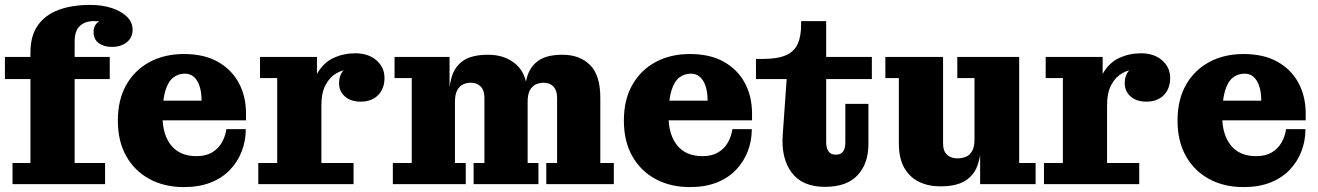

<svg xmlns="http://www.w3.org/2000/svg" viewBox="-20 -750 5370 782"><path d="M31 0V-86H104V-536L284 -582V-86H408V0ZM0 -428V-518H427V-428ZM104 -536Q104 -605 134.5 -647.5Q165 -690 219.5 -710Q274 -730 347 -730L361 -664Q327 -664 305.5 -644.5Q284 -625 284 -581ZM435 -559Q403 -559 382 -574.5Q361 -590 361 -620Q361 -649 383 -662Q405 -675 436 -675L429 -649Q419 -656 402 -660Q385 -664 361 -664L347 -730Q397 -730 436 -717Q475 -704 497.5 -681.5Q520 -659 520 -629Q520 -597 496.5 -578Q473 -559 435 -559Z M729 12Q650 12 589.5 -20.5Q529 -53 494.5 -113.5Q460 -174 460 -259Q460 -344 494.5 -404.5Q529 -465 589.5 -497.5Q650 -530 729 -530L733 -450Q706 -450 685.5 -434Q665 -418 653.5 -380.5Q642 -343 642 -276Q642 -201 677.5 -157.5Q713 -114 780 -114Q818 -114 843.5 -129Q869 -144 883.5 -169.5Q898 -195 902 -224H981Q981 -176 964.5 -133.5Q948 -91 916.5 -58Q885 -25 838 -6.5Q791 12 729 12ZM550 -260V-340H801L982 -287V-260ZM801 -340Q801 -374 793 -398.5Q785 -423 770 -436.5Q755 -450 733 -450L729 -530Q811 -530 867 -498.5Q923 -467 952.5 -412.5Q982 -358 982 -287Z M1032 0V-86H1109V-432H1039V-518H1271V-336L1289 -340V-86H1420V0ZM1243 -321Q1245 -403 1271 -449Q1297 -495 1338.5 -514Q1380 -533 1427 -533Q1480 -533 1513 -504.5Q1546 -476 1546 -432Q1546 -389 1520 -362.5Q1494 -336 1449 -336Q1409 -336 1385 -357Q1361 -378 1361 -411Q1361 -450 1386.5 -470Q1412 -490 1468 -486L1463 -431Q1459 -448 1444 -457.5Q1429 -467 1406 -467Q1378 -467 1351 -452Q1324 -437 1306.5 -405Q1289 -373 1289 -321Z M1580 0V-86H1657V-432H1587V-518H1811V-344L1833 -347V-86H1877V0ZM1909 0V-86H1953V-352Q1953 -382 1938 -397.5Q1923 -413 1898 -413Q1880 -413 1865.5 -406Q1851 -399 1842 -382Q1833 -365 1833 -335L1807 -334Q1807 -393 1819.5 -436Q1832 -479 1867 -503Q1902 -527 1968 -527Q2039 -527 2084 -486Q2129 -445 2129 -356V-86H2173V0ZM2205 0V-86H2249V-352Q2249 -382 2234 -397.5Q2219 -413 2194 -413Q2177 -413 2162 -406Q2147 -399 2138 -382Q2129 -365 2129 -335L2114 -334Q2114 -393 2126.5 -436Q2139 -479 2173 -503Q2207 -527 2271 -527Q2341 -527 2383 -485.5Q2425 -444 2425 -352V-86H2480V0Z M2790 12Q2711 12 2650.5 -20.5Q2590 -53 2555.5 -113.5Q2521 -174 2521 -259Q2521 -344 2555.5 -404.5Q2590 -465 2650.5 -497.5Q2711 -530 2790 -530L2794 -450Q2767 -450 2746.5 -434Q2726 -418 2714.5 -380.5Q2703 -343 2703 -276Q2703 -201 2738.5 -157.5Q2774 -114 2841 -114Q2879 -114 2904.5 -129Q2930 -144 2944.5 -169.5Q2959 -195 2963 -224H3042Q3042 -176 3025.5 -133.5Q3009 -91 2977.5 -58Q2946 -25 2899 -6.5Q2852 12 2790 12ZM2611 -260V-340H2862L3043 -287V-260ZM2862 -340Q2862 -374 2854 -398.5Q2846 -423 2831 -436.5Q2816 -450 2794 -450L2790 -530Q2872 -530 2928 -498.5Q2984 -467 3013.5 -412.5Q3043 -358 3043 -287Z M3340 11Q3248 11 3204.5 -47Q3161 -105 3168 -201L3184 -428H3059V-510H3087Q3147 -510 3181 -525Q3215 -540 3229 -571Q3243 -602 3243 -651V-664H3345V-169Q3345 -147 3354.5 -133.5Q3364 -120 3384 -120Q3405 -120 3414 -133Q3423 -146 3423 -169V-327H3517V-163Q3517 -84 3473 -36.5Q3429 11 3340 11ZM3345 -428V-518H3531V-428Z M3810 9Q3761 9 3723 -9.5Q3685 -28 3663 -66.5Q3641 -105 3641 -165V-432H3586V-518H3821V-165Q3821 -135 3837 -120Q3853 -105 3879 -105Q3898 -105 3914 -111.5Q3930 -118 3939.5 -135Q3949 -152 3949 -181L3977 -182Q3977 -124 3963 -81Q3949 -38 3912.5 -14.5Q3876 9 3810 9ZM3972 0V-159L3949 -155V-432H3879V-518H4131V-86H4198V0Z M4232 0V-86H4309V-432H4239V-518H4471V-336L4489 -340V-86H4620V0ZM4443 -321Q4445 -403 4471 -449Q4497 -495 4538.5 -514Q4580 -533 4627 -533Q4680 -533 4713 -504.5Q4746 -476 4746 -432Q4746 -389 4720 -362.5Q4694 -336 4649 -336Q4609 -336 4585 -357Q4561 -378 4561 -411Q4561 -450 4586.5 -470Q4612 -490 4668 -486L4663 -431Q4659 -448 4644 -457.5Q4629 -467 4606 -467Q4578 -467 4551 -452Q4524 -437 4506.5 -405Q4489 -373 4489 -321Z M5045 12Q4966 12 4905.5 -20.5Q4845 -53 4810.5 -113.5Q4776 -174 4776 -259Q4776 -344 4810.5 -404.5Q4845 -465 4905.5 -497.5Q4966 -530 5045 -530L5049 -450Q5022 -450 5001.5 -434Q4981 -418 4969.5 -380.5Q4958 -343 4958 -276Q4958 -201 4993.5 -157.5Q5029 -114 5096 -114Q5134 -114 5159.5 -129Q5185 -144 5199.5 -169.5Q5214 -195 5218 -224H5297Q5297 -176 5280.5 -133.5Q5264 -91 5232.5 -58Q5201 -25 5154 -6.5Q5107 12 5045 12ZM4866 -260V-340H5117L5298 -287V-260ZM5117 -340Q5117 -374 5109 -398.5Q5101 -423 5086 -436.5Q5071 -450 5049 -450L5045 -530Q5127 -530 5183 -498.5Q5239 -467 5268.5 -412.5Q5298 -358 5298 -287Z"/></svg>

Font: Montagu Slab
Style: Bold
Weight: 700
Designer: Florian Karsten
Foundry: Florian Karsten
Version: Version 1.000